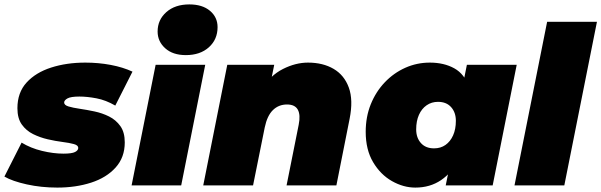

<svg xmlns="http://www.w3.org/2000/svg" viewBox="-37 -841 2728 871"><path d="M223 10Q150 10 84.5 -4.5Q19 -19 -17 -40L61 -194Q102 -169 153.5 -156.5Q205 -144 251 -144Q289 -144 303.5 -151.5Q318 -159 318 -170Q318 -182 298 -187.5Q278 -193 246.5 -197Q215 -201 180 -209Q145 -217 113.5 -232.5Q82 -248 62 -276Q42 -304 42 -350Q42 -421 83.5 -466.5Q125 -512 195 -534.5Q265 -557 350 -557Q410 -557 465.5 -546.5Q521 -536 564 -516L486 -362Q443 -387 400.5 -395Q358 -403 323 -403Q284 -403 269 -394.5Q254 -386 254 -376Q254 -364 274 -358Q294 -352 325 -347.5Q356 -343 391.5 -335.5Q427 -328 458 -312.5Q489 -297 509 -269Q529 -241 529 -195Q529 -127 487.5 -81Q446 -35 376.5 -12.5Q307 10 223 10Z M560 0 669 -547H894L785 0ZM806 -591Q747 -591 712.5 -622Q678 -653 678 -698Q678 -751 717.5 -786Q757 -821 822 -821Q881 -821 915.5 -792Q950 -763 950 -718Q950 -662 910.5 -626.5Q871 -591 806 -591Z M1360 -557Q1428 -557 1476.5 -528.5Q1525 -500 1545.5 -443.5Q1566 -387 1549 -302L1489 0H1263L1318 -275Q1327 -320 1314 -343.5Q1301 -367 1265 -367Q1227 -367 1201 -341.5Q1175 -316 1164 -263L1111 0H885L994 -547H1207L1176 -394L1150 -436Q1189 -499 1246.5 -528Q1304 -557 1360 -557Z M1847 10Q1793 10 1741 -19.5Q1689 -49 1655.5 -105.5Q1622 -162 1622 -243Q1622 -311 1645 -368Q1668 -425 1708.5 -467.5Q1749 -510 1801.5 -533.5Q1854 -557 1913 -557Q1977 -557 2024 -531Q2071 -505 2091.5 -443.5Q2112 -382 2095 -274Q2081 -186 2047.5 -122Q2014 -58 1964 -24Q1914 10 1847 10ZM1932 -168Q1962 -168 1984 -183.5Q2006 -199 2018.5 -227Q2031 -255 2031 -293Q2031 -331 2009.5 -355Q1988 -379 1950 -379Q1921 -379 1898.5 -363.5Q1876 -348 1863.5 -320Q1851 -292 1851 -254Q1851 -216 1872.5 -192Q1894 -168 1932 -168ZM1985 0 2000 -74 2037 -274 2066 -472 2081 -547H2307L2198 0Z M2297 0 2445 -742H2671L2523 0Z"/></svg>

Font: Montserrat Thin Black
Style: Italic
Weight: 900
Italic angle: -11.3°
Version: Version 9.000